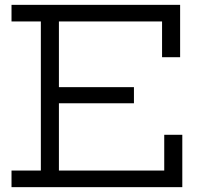

<svg xmlns="http://www.w3.org/2000/svg" viewBox="-20 -772 828 792"><path d="M532.5 -412.5V-346H190.5V-412.5ZM657.5 -216H732V0H27.5V-68.5H148.5V-683.5H27.5V-752H723V-536H648.5V-683.5H223V-68.5H657.5Z"/></svg>

Font: Hepta Slab
Style: Regular
Weight: 400
Designer: Michael LaGattuta
Foundry: Michael LaGattuta
Version: Version 1.100